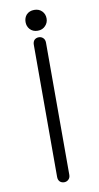

<svg xmlns="http://www.w3.org/2000/svg" viewBox="-95 -881 483 940"><g transform="rotate(-10 146.0 -411.0)"><path d="M115.2 -670.9V-13.7Q115.2 1 124 9.8Q132.8 17.6 145.5 17.6Q157.2 17.6 166 9.8Q175.8 1 175.8 -13.7V-670.9Q175.8 -686.5 166 -695.3Q157.2 -703.1 145.5 -703.1Q132.8 -703.1 124 -695.3Q115.2 -686.5 115.2 -670.9ZM146.5 -838.9Q122.1 -838.9 107.4 -823.2Q94.7 -808.6 94.7 -787.1Q94.7 -766.6 107.4 -752Q122.1 -735.4 146.5 -735.4Q170.9 -735.4 185.5 -752Q199.2 -766.6 199.2 -787.1Q199.2 -808.6 185.5 -823.2Q170.9 -838.9 146.5 -838.9Z"/></g></svg>

Font: Gulim
Style: Regular
Weight: 400
Version: Version 2.21